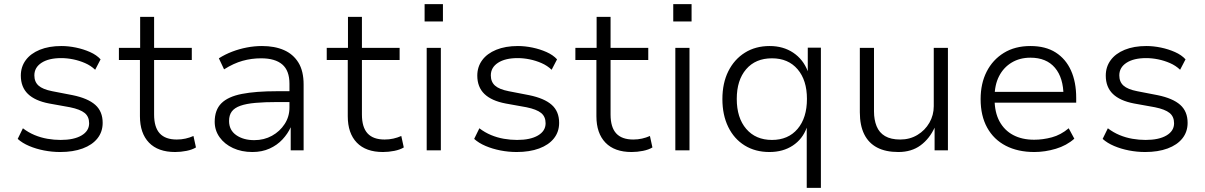

<svg xmlns="http://www.w3.org/2000/svg" viewBox="-20 -722 5787 922"><path d="M269 8Q230 8 191.5 0.5Q153 -7 120 -21Q87 -35 65 -55L90 -106Q116 -86 146 -73.5Q176 -61 208 -55.5Q240 -50 271 -50Q335 -50 371.5 -71.5Q408 -93 408 -130Q408 -162 386.5 -179.5Q365 -197 316 -207L216 -225Q148 -238 114 -271Q80 -304 80 -359Q80 -401 103.5 -433Q127 -465 171 -483Q215 -501 275 -501Q309 -501 345 -493.5Q381 -486 412.5 -472Q444 -458 463 -437L437 -387Q416 -407 388.5 -419Q361 -431 331.5 -437Q302 -443 274 -443Q214 -443 179.5 -420.5Q145 -398 145 -360Q145 -329 165 -311Q185 -293 231 -284L329 -265Q402 -250 437.5 -218.5Q473 -187 473 -132Q473 -89 448 -57.5Q423 -26 377 -9Q331 8 269 8Z M821 8Q739 8 695.5 -37Q652 -82 652 -164V-434H551V-492H653V-641H720V-492H901V-434H720V-172Q720 -111 747 -81.5Q774 -52 829 -52Q851 -52 871 -56.5Q891 -61 909 -69L921 -14Q903 -3 875.5 2.5Q848 8 821 8Z M1192 8Q1140 8 1099 -11Q1058 -30 1034.5 -63Q1011 -96 1011 -137Q1011 -194 1043 -226Q1075 -258 1141.5 -271Q1208 -284 1311 -284H1383V-232H1314Q1251 -232 1206.5 -228Q1162 -224 1134 -214Q1106 -204 1093 -186.5Q1080 -169 1080 -141Q1080 -97 1114.5 -73Q1149 -49 1201 -49Q1248 -49 1286 -70Q1324 -91 1347 -126.5Q1370 -162 1370 -205V-320Q1370 -383 1335.5 -412.5Q1301 -442 1234 -442Q1188 -442 1145 -430Q1102 -418 1056 -389L1031 -442Q1061 -461 1095 -474Q1129 -487 1165.5 -494Q1202 -501 1238 -501Q1299 -501 1343.5 -481.5Q1388 -462 1413 -421.5Q1438 -381 1438 -316V0H1376V-111Q1362 -80 1336.5 -52.5Q1311 -25 1274.5 -8.5Q1238 8 1192 8Z M1819 8Q1737 8 1693.5 -37Q1650 -82 1650 -164V-434H1549V-492H1651V-641H1718V-492H1899V-434H1718V-172Q1718 -111 1745 -81.5Q1772 -52 1827 -52Q1849 -52 1869 -56.5Q1889 -61 1907 -69L1919 -14Q1901 -3 1873.5 2.5Q1846 8 1819 8Z M2019 -619V-702H2107V-619ZM2029 0V-492H2097V0Z M2461 8Q2422 8 2383.5 0.5Q2345 -7 2312 -21Q2279 -35 2257 -55L2282 -106Q2308 -86 2338 -73.5Q2368 -61 2400 -55.5Q2432 -50 2463 -50Q2527 -50 2563.5 -71.5Q2600 -93 2600 -130Q2600 -162 2578.5 -179.5Q2557 -197 2508 -207L2408 -225Q2340 -238 2306 -271Q2272 -304 2272 -359Q2272 -401 2295.5 -433Q2319 -465 2363 -483Q2407 -501 2467 -501Q2501 -501 2537 -493.5Q2573 -486 2604.5 -472Q2636 -458 2655 -437L2629 -387Q2608 -407 2580.5 -419Q2553 -431 2523.5 -437Q2494 -443 2466 -443Q2406 -443 2371.5 -420.5Q2337 -398 2337 -360Q2337 -329 2357 -311Q2377 -293 2423 -284L2521 -265Q2594 -250 2629.5 -218.5Q2665 -187 2665 -132Q2665 -89 2640 -57.5Q2615 -26 2569 -9Q2523 8 2461 8Z M3013 8Q2931 8 2887.5 -37Q2844 -82 2844 -164V-434H2743V-492H2845V-641H2912V-492H3093V-434H2912V-172Q2912 -111 2939 -81.5Q2966 -52 3021 -52Q3043 -52 3063 -56.5Q3083 -61 3101 -69L3113 -14Q3095 -3 3067.5 2.5Q3040 8 3013 8Z M3213 -619V-702H3301V-619ZM3223 0V-492H3291V0Z M3854 180V-109Q3834 -54 3787 -23Q3740 8 3675 8Q3607 8 3556 -23.5Q3505 -55 3477 -112.5Q3449 -170 3449 -246Q3449 -323 3477.5 -380Q3506 -437 3557 -469Q3608 -501 3676 -501Q3741 -501 3789 -469Q3837 -437 3859 -380V-493H3922V180ZM3687 -50Q3765 -50 3810 -103Q3855 -156 3855 -247Q3855 -337 3810 -389.5Q3765 -442 3687 -442Q3608 -442 3563 -389.5Q3518 -337 3518 -247Q3518 -156 3563.5 -103Q3609 -50 3687 -50Z M4294 8Q4233 8 4192 -13.5Q4151 -35 4130 -77.5Q4109 -120 4109 -183V-492H4177V-187Q4177 -147 4189.5 -116Q4202 -85 4230 -68.5Q4258 -52 4303 -52Q4349 -52 4385.5 -74Q4422 -96 4443 -132.5Q4464 -169 4464 -212V-492H4532V0H4468V-111H4469Q4444 -56 4400.5 -24Q4357 8 4294 8Z M4947 8Q4868 8 4810 -22Q4752 -52 4720.5 -109Q4689 -166 4689 -246Q4689 -321 4718 -378Q4747 -435 4800.5 -468Q4854 -501 4928 -501Q5001 -501 5049.5 -470Q5098 -439 5123 -383.5Q5148 -328 5148 -252V-229H4738V-281H5108L5087 -261Q5087 -348 5046 -396.5Q5005 -445 4928 -445Q4877 -445 4838 -421.5Q4799 -398 4777.5 -356Q4756 -314 4756 -255V-247Q4756 -183 4779.5 -139.5Q4803 -96 4845.5 -73.5Q4888 -51 4946 -51Q4988 -51 5031 -62.5Q5074 -74 5112 -106L5139 -56Q5102 -23 5050 -7.5Q4998 8 4947 8Z M5479 8Q5440 8 5401.5 0.5Q5363 -7 5330 -21Q5297 -35 5275 -55L5300 -106Q5326 -86 5356 -73.5Q5386 -61 5418 -55.5Q5450 -50 5481 -50Q5545 -50 5581.5 -71.5Q5618 -93 5618 -130Q5618 -162 5596.5 -179.5Q5575 -197 5526 -207L5426 -225Q5358 -238 5324 -271Q5290 -304 5290 -359Q5290 -401 5313.5 -433Q5337 -465 5381 -483Q5425 -501 5485 -501Q5519 -501 5555 -493.5Q5591 -486 5622.5 -472Q5654 -458 5673 -437L5647 -387Q5626 -407 5598.5 -419Q5571 -431 5541.5 -437Q5512 -443 5484 -443Q5424 -443 5389.5 -420.5Q5355 -398 5355 -360Q5355 -329 5375 -311Q5395 -293 5441 -284L5539 -265Q5612 -250 5647.5 -218.5Q5683 -187 5683 -132Q5683 -89 5658 -57.5Q5633 -26 5587 -9Q5541 8 5479 8Z"/></svg>

Font: Nunito Sans 8pt Light
Style: Regular
Weight: 300
Version: Version 3.101;gftools[0.9.27]